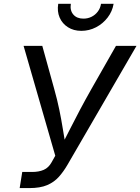

<svg xmlns="http://www.w3.org/2000/svg" viewBox="-20 -962 718 982"><path d="M80.6 0 93.8 -82.5H144.5Q178.7 -82.5 203.6 -93.3Q228.5 -104 244.1 -132.3L262.7 -165.5L100.6 -727.5H196.3L256.3 -510.7Q272.9 -451.7 283.2 -401.6Q293.5 -351.6 301 -304.9Q308.6 -258.3 316.9 -209.5H291Q316.4 -258.8 339.8 -305.2Q363.3 -351.6 389.6 -401.4Q416 -451.2 449.7 -510.7L573.2 -727.5H678.2L325.7 -120.1Q305.7 -85.4 281.5 -58.1Q257.3 -30.8 221.7 -15.4Q186 0 129.9 0ZM396 -804.2Q356.4 -804.2 327.4 -822.8Q298.3 -841.3 284.9 -872.6Q271.5 -903.8 277.8 -942.4H342.3Q336.9 -908.7 355 -887.7Q373 -866.7 406.7 -866.7Q429.2 -866.7 448.2 -876.2Q467.3 -885.7 480.2 -902.8Q493.2 -919.9 496.6 -942.4H561Q554.7 -903.8 530.5 -872.3Q506.3 -840.8 471.2 -822.5Q436 -804.2 396 -804.2Z"/></svg>

Font: Inter Variable
Style: Italic
Weight: 400
Italic angle: -9.39999°
Designer: Rasmus Andersson
Foundry: rsms
Version: Version 4.001;git-9221beed3